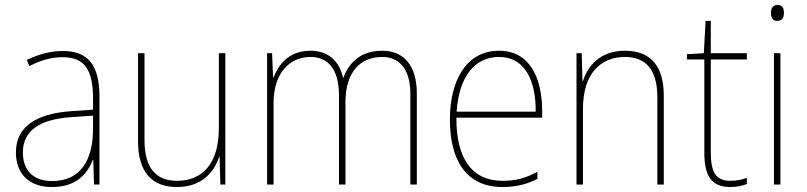

<svg xmlns="http://www.w3.org/2000/svg" viewBox="-20 -742 3243 772"><path d="M232 -537C182 -537 133 -523 88 -501L98 -476C147 -502 190 -512 232 -512C316 -512 354 -467 354 -347V-301L266 -295C127 -285 44 -234 44 -129C44 -49 91 10 189 10C286 10 331 -42 353 -99H355L358 0H380V-353C380 -483 332 -537 232 -537ZM267 -271 354 -277V-220C353 -98 304 -14 189 -14C114 -14 72 -57 72 -129C72 -220 145 -263 267 -271Z M886 -528H860V-227C860 -82 792 -15 692 -15C608 -15 561 -65 561 -179V-528H535V-174C535 -53 588 10 691 10C793 10 841 -51 861 -111H863L866 0H886Z M1517 -538C1433 -538 1384 -493 1361 -430H1359C1345 -495 1301 -538 1229 -538C1137 -538 1099 -478 1080 -431H1078L1074 -528H1054V0H1080V-329C1080 -445 1142 -513 1229 -513C1293 -513 1343 -471 1343 -358V0H1369V-331C1369 -454 1430 -513 1517 -513C1581 -513 1630 -470 1630 -364V0H1656V-366C1656 -484 1599 -538 1517 -538Z M1987 -538C1853 -538 1789 -416 1789 -261C1789 -100 1853 10 2000 10C2056 10 2099 -1 2141 -23V-51C2089 -24 2053 -15 2000 -15C1878 -15 1814 -105 1815 -269H2160V-295C2160 -427 2111 -538 1987 -538ZM1987 -513C2089 -513 2135 -420 2134 -293H1816C1826 -438 1891 -513 1987 -513Z M2493 -538C2393 -538 2343 -477 2324 -416H2322L2319 -528H2298V0H2324V-305C2324 -446 2395 -513 2493 -513C2574 -513 2623 -465 2623 -352V0H2649V-357C2649 -481 2592 -538 2493 -538Z M2916 -15C2855 -15 2838 -55 2838 -130V-503H2983V-528H2838V-658H2817L2810 -528L2742 -524V-503H2812V-130C2812 -42 2835 10 2916 10C2945 10 2964 5 2983 -2V-27C2965 -20 2943 -15 2916 -15Z M3106 -722C3086 -722 3080 -706 3080 -690C3080 -673 3086 -658 3105 -658C3126 -658 3132 -672 3132 -690C3132 -706 3128 -722 3106 -722ZM3118 -528H3092V0H3118Z"/></svg>

Font: Noto Sans Sinhala UI SemiCondensed Thin
Style: Regular
Weight: 100
Width: 4
Designer: Jelle Bosma - Monotype Design Team
Foundry: Monotype Imaging Inc.
Version: Version 2.006